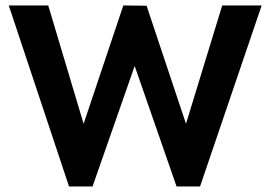

<svg xmlns="http://www.w3.org/2000/svg" viewBox="-20 -674 978 694"><path d="M229.5 0 11.7 -654.3H154.3L282.2 -226.6L425.8 -654.3L509.8 -653.3L652.3 -226.6L783.2 -654.3H925.8L703.1 0H618.2L466.8 -435.5L314.5 0Z"/></svg>

Font: Sen SemiBold
Style: Regular
Weight: 600
Designer: Kosal Sen, Philatype
Foundry: Philatype
Version: Version 2.000;gftools[0.9.31]